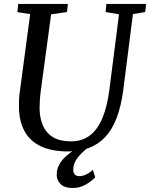

<svg xmlns="http://www.w3.org/2000/svg" viewBox="-20 -763 766 980"><path d="M658.5 -691 609.5 -306Q598.5 -220.5 575 -160Q551.5 -99.5 515.8 -62.2Q480 -25 433 -7.5Q386 10 328.5 10Q241.5 10 186.5 -17.2Q131.5 -44.5 105 -94Q78.5 -143.5 77 -209.5Q76.5 -228.5 77 -248.8Q77.5 -269 80.5 -290.5L134 -691L68.5 -701L73 -743H326.5L322 -701.5L241 -690L188 -298.5Q184.5 -272 183.2 -248.5Q182 -225 182 -205Q183.5 -156.5 200.2 -119.5Q217 -82.5 251.8 -62Q286.5 -41.5 342.5 -41.5Q397.5 -41.5 437 -70.5Q476.5 -99.5 501.8 -158.2Q527 -217 538.5 -306.5L587.5 -690L519 -701.5L523 -743H726L721 -701.5ZM348 196.5Q309.5 196 289.5 176.8Q269.5 157.5 269.5 129.5Q269.5 101 281.8 78.2Q294 55.5 313.8 37.2Q333.5 19 356.2 4Q379 -11 400 -23.5L423.5 -35L439.5 -18Q416.5 -0.5 397 18.5Q377.5 37.5 365.8 58.2Q354 79 354 101.5Q353.5 119.5 361.8 127.8Q370 136 384 136Q402.5 136 420 127.5Q437.5 119 454 104L466 142Q447.5 162 417.2 179.5Q387 197 348 196.5Z"/></svg>

Font: Merriweather 28pt
Style: Italic
Weight: 400
Italic angle: -7.8°
Version: Version 2.101